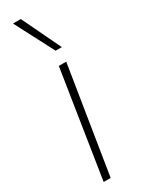

<svg xmlns="http://www.w3.org/2000/svg" viewBox="-212 -810 609 831"><g transform="rotate(-30 92.0 -395.0)"><path d="M66 0H31L114 -532H151ZM135 -596 34 -790H73L166 -596Z"/></g></svg>

Font: Georama ExtraLight
Style: Italic
Weight: 200
Italic angle: -9°
Designer: Jean-Baptiste Levee
Foundry: Production Type
Version: Version 1.000